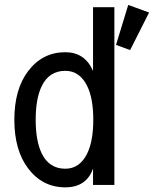

<svg xmlns="http://www.w3.org/2000/svg" viewBox="-20 -762 634 791"><path d="M249 -66.9Q308.6 -66.9 339.4 -129.9Q364.3 -181.2 364.3 -268.6Q364.3 -356 339.4 -407.2Q308.6 -470.2 249 -470.2Q182.6 -470.2 151.9 -407.2Q127 -356 127 -268.6Q127 -181.2 151.9 -129.9Q182.6 -66.9 249 -66.9ZM451.2 0H363.3V-67.4Q335.9 9.8 249 9.8Q154.8 9.8 95.7 -68.4Q39.1 -143.1 39.1 -268.6Q39.1 -394 95.7 -468.8Q154.8 -546.9 249 -546.9Q329.6 -546.9 363.3 -469.7V-732.4H451.2ZM508.3 -741.7 594.2 -710.4 516.1 -555.7 458 -577.1Z"/></svg>

Font: Consola Mono
Style: Book
Weight: 400
Monospace: yes
Designer: Wojciech Kalinowski "wmk69" (wmk69@o2.pl)
Foundry: Wojciech Kalinowski "wmk69" (wmk69@o2.pl)
Version: Version 2.1.0